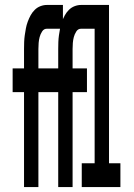

<svg xmlns="http://www.w3.org/2000/svg" viewBox="-20 -755 540 775"><path d="M77 0V-383H31V-479H77V-557Q77 -571 77.5 -585Q78 -599 80 -613Q82 -627 84.5 -640.5Q87 -654 92 -667.5Q97 -681 103.5 -693Q110 -705 120 -715Q130 -725 143 -730Q156 -735 169 -735H234V-639H169Q157 -639 150 -628Q143 -617 140 -605.5Q137 -594 136 -582Q135 -570 135 -557V-479H234V-383H135V0ZM215 0V-383H169V-479H215V-557Q215 -571 215.5 -585Q216 -599 218 -613Q220 -627 222.5 -640.5Q225 -654 230 -667.5Q235 -681 241.5 -693Q248 -705 258 -715Q268 -725 281 -730Q294 -735 307 -735H372V-639H307Q295 -639 288 -628Q281 -617 278 -605.5Q275 -594 274 -582Q273 -570 273 -557V-479H331V-383H273V0ZM310 0V-96H362V-639H316V-735H420V-96H466V0Z"/></svg>

Font: Iosevka
Style: Bold
Weight: 700
Monospace: yes
Designer: Belleve Invis
Foundry: Belleve Invis
Version: Version 32.5.0; ttfautohint (v1.8.4)